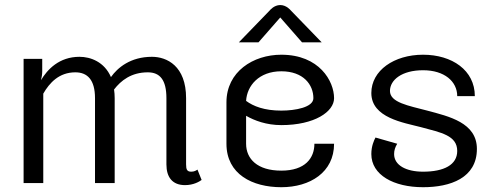

<svg xmlns="http://www.w3.org/2000/svg" viewBox="-20 -737 2015 773"><path d="M791.7 -12.5 775 -54.2C770 -50.8 762.5 -45.8 750 -45.8C733.3 -45.8 729.2 -54.2 729.2 -75V-341.7C729.2 -471.7 651.7 -508.3 591.7 -508.3C505 -508.3 453.3 -464.2 426.7 -426.7C400 -488.3 344.2 -508.3 300 -508.3C218.3 -508.3 170.8 -457.5 145 -414.2C147.5 -424.2 150 -436.7 150 -450V-500H75V0H154.2V-360C179.2 -403.3 217.5 -445.8 283.3 -445.8C332.5 -445.8 362.5 -415 362.5 -341.7V0H441.7V-341.7C441.7 -354.2 440.8 -365.8 439.2 -376.7C466.7 -412.5 508.3 -445.8 575 -445.8C624.2 -445.8 650 -415 650 -341.7V-75C650 -23.3 674.2 8.3 725 8.3C759.2 8.3 782.5 -5.8 791.7 -12.5Z M1108.3 -666.7 1195.8 -566.7H1275L1150 -695.8C1150 -695.8 1133.3 -716.7 1108.3 -716.7C1083.3 -716.7 1066.7 -695.8 1066.7 -695.8L941.7 -566.7H1020.8ZM1112.5 -516.7C999.2 -516.7 891.7 -448.3 891.7 -325V-158.3C891.7 -35 996.7 16.7 1112.5 16.7C1228.3 16.7 1325 -43.3 1325 -158.3H1245.8C1245.8 -100.8 1209.2 -50 1112.5 -50C1015.8 -50 970.8 -97.5 970.8 -158.3V-270.8C1004.2 -251.7 1052.5 -233.3 1112.5 -233.3C1246.7 -233.3 1325 -287.5 1325 -341.7C1325 -410 1265.8 -516.7 1112.5 -516.7ZM970.8 -330.8C974.2 -391.7 1022.5 -450 1112.5 -450C1201.7 -450 1241.7 -395.8 1241.7 -341.7C1241.7 -305 1169.2 -291.7 1112.5 -291.7C1044.2 -291.7 1000 -309.2 970.8 -330.8Z M1683.3 -516.7C1566.7 -516.7 1475 -453.3 1475 -362.5C1475 -262.5 1605 -243.3 1675 -225C1755.8 -203.3 1820.8 -191.7 1820.8 -129.2C1820.8 -73.3 1767.5 -45.8 1683.3 -45.8C1615 -45.8 1566.7 -71.7 1566.7 -116.7C1566.7 -131.7 1570.8 -144.2 1579.2 -158.3L1491.7 -183.3C1485.8 -171.7 1475 -149.2 1475 -116.7C1475 -32.5 1565 16.7 1683.3 16.7C1792.5 16.7 1900 -20 1900 -137.5C1900 -243.3 1787.5 -268.3 1700 -291.7C1624.2 -311.7 1550 -324.2 1550 -370.8C1550 -415 1597.5 -454.2 1683.3 -454.2C1769.2 -454.2 1820.8 -409.2 1820.8 -350H1891.7C1891.7 -454.2 1800 -516.7 1683.3 -516.7Z"/></svg>

Font: BoonHome
Style: Book
Weight: 400
Designer: Sungsit Sawaiwan
Foundry: Sungsit Sawaiwan
Version: Version 0.2